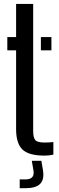

<svg xmlns="http://www.w3.org/2000/svg" viewBox="-20 -790 302 984"><path d="M17.5 -532V-600H62.5V-770H150V-119Q150 -85.5 160.5 -72.5Q171 -59.5 209 -59.5Q222.5 -59.5 232 -60.2Q241.5 -61 253.5 -62V2.5Q233.5 7.5 208 7.5Q127 7.5 94.8 -24Q62.5 -55.5 62.5 -128V-532ZM189.5 -532V-600H243.5V-532ZM81 174.5V129.5H110.5Q159 129.5 151.5 84L143 34H192L200.5 84Q207.5 130.5 185.5 152.5Q163.5 174.5 110.5 174.5Z"/></svg>

Font: Big Shoulders Stencil Display SemiBold
Style: Regular
Weight: 600
Designer: Patric King
Foundry: XO Type Co
Version: Version 1.000